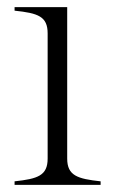

<svg xmlns="http://www.w3.org/2000/svg" viewBox="-20 -520 319 540"><path d="M21 -10V0H263V-10C198 -17 169 -26 169 -74V-500H21V-490C87 -483 114 -474 114 -426V-74C114 -26 86 -17 21 -10Z"/></svg>

Font: Sprat Condensed Light
Style: Regular
Weight: 300
Width: 3
Designer: Ethan Nakache
Foundry: Collletttivo
Version: Version 2.000;Glyphs 3.2 (3217)